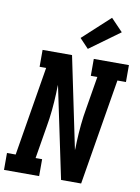

<svg xmlns="http://www.w3.org/2000/svg" viewBox="-109 -1061 826 1130"><g transform="rotate(10 304.5 -496.0)"><path d="M-4 0V-101H48L136 -634H97V-735H273L387 -187Q387 -191 387.5 -194.5Q388 -198 388 -202L389 -239Q391 -289 396 -340Q401 -391 410 -441L442 -634H403V-735H613V-634H562L457 0H337L222 -548Q222 -544 221.5 -540.5Q221 -537 221 -533L220 -496Q218 -446 213 -395Q208 -344 199 -294L167 -101H206V0ZM358 -787 305 -843 467 -992 538 -918Z"/></g></svg>

Font: Iosevka Etoile Oblique
Style: Bold
Weight: 700
Italic angle: -9°
Designer: Belleve Invis
Foundry: Belleve Invis
Version: Version 15.5.2; ttfautohint (v1.8.4)